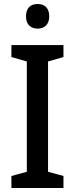

<svg xmlns="http://www.w3.org/2000/svg" viewBox="-20 -939 375 959"><path d="M168 -919C134 -919 110 -901 110 -857C110 -816 134 -796 168 -796C201 -796 226 -816 226 -857C226 -900 202 -919 168 -919ZM297 0V-60L220 -81V-632L297 -654V-714H37V-654L114 -632V-81L37 -60V0Z"/></svg>

Font: Noto Sans Thai Looped SemiCondensed Medium
Style: Regular
Weight: 500
Width: 4
Designer: Sasikarn Vongin, Ben Mitchell
Foundry: The Fontpad Ltd
Version: Version 1.001